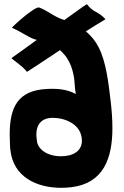

<svg xmlns="http://www.w3.org/2000/svg" viewBox="-20 -875 595 919"><path d="M322 21C475 2 518 -116 518 -262C518 -303 515 -345 510 -388C499 -481 488 -578 453 -647C437 -679 416 -704 391 -725C428 -749 448 -760 485 -783C447 -824 429 -812 396 -855C381 -847 340 -816 288 -779C237 -795 216 -820 168 -839C147 -847 35 -744 37 -742C90 -719 121 -692 156 -684C91 -637 36 -597 35 -597C40 -589 90 -558 109 -531C117 -536 184 -579 267 -635C308 -600 324 -556 332 -516C339 -485 336 -457 343 -425C325 -434 294 -450 230 -450C215 -450 198 -449 179 -447C53 -431 22 -343 27 -206L28 -178C28 -170 29 -162 30 -155C44 -30 153 24 273 24C289 24 306 23 322 21ZM271 -127C224 -127 172 -146 158 -192L156 -208C155 -216 154 -224 154 -231C154 -276 176 -311 233 -311C290 -311 372 -281 372 -201C372 -155 334 -127 271 -127Z"/></svg>

Font: HEYCLAY
Style: Regular
Weight: 400
Designer: Marcelo Magalhaes
Foundry: Marcelo Magalhães
Version: Version 1.300;hotconv 1.0.109;makeotfexe 2.5.65596